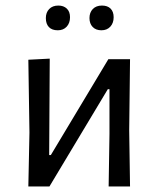

<svg xmlns="http://www.w3.org/2000/svg" viewBox="-20 -671 570 691"><path d="M86 -194 82 -456 159 -460 157 -113H163L370 -458H448L445 -202L448 0H371L374 -189V-350H368L158 0H82ZM232 -609Q232 -588 220 -575Q208 -562 188 -562Q167 -562 156 -573.5Q145 -585 145 -606Q145 -626 157 -638.5Q169 -651 190 -651Q209 -651 220.5 -640Q232 -629 232 -609ZM389 -609Q389 -588 377 -575Q365 -562 345 -562Q325 -562 313.5 -574Q302 -586 302 -606Q302 -626 314 -638.5Q326 -651 347 -651Q367 -651 378 -640Q389 -629 389 -609Z"/></svg>

Font: Alegreya Sans
Style: Regular
Weight: 400
Designer: Juan Pablo del Peral
Foundry: Huerta Tipografica
Version: Version 2.008; ttfautohint (v1.6)